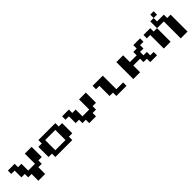

<svg xmlns="http://www.w3.org/2000/svg" viewBox="497 -3003 5006 5006"><g transform="rotate(-45 3000.0 -500.0)"><path d="M375 0V-250H250V-375H125V-625H0V-750H250V-625H375V-375H625V-750H875V-375H750V-250H625V0Z M1125 -125V-250H1000V-625H1125V-750H1750V-625H1875V-250H1750V-125ZM1250 -250H1625V-625H1250Z M2375 -125V-250H2250V-375H2125V-625H2000V-750H2250V-625H2375V-375H2625V-750H2875V-375H2750V-250H2625V-125Z M3375 -125V-250H3250V-625H3125V-750H3500V-250H3750V-125Z M4000 -125V-750H4250V-500H4500V-625H4625V-750H4875V-625H4750V-500H4625V-375H4750V-250H4875V-125H4625V-250H4500V-375H4250V-125Z M5625 -875H5500V-1000H5625ZM5875 -625V0H5625V-625H5375V-875H5500V-750H5750V-625ZM5250 -625H5375V-125H5125V-625H5000V-750H5250Z"/></g></svg>

Font: Press Start 2P
Style: Regular
Weight: 400
Designer: CodeMan38
Foundry: CodeMan38
Version: Version 3.000